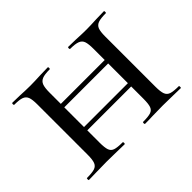

<svg xmlns="http://www.w3.org/2000/svg" viewBox="-103 -647 826 826"><g transform="rotate(-45 310.0 -234.0)"><path d="M375 -456Q372 -456 372 -462Q372 -468 375 -468L420 -467Q458 -465 484 -465Q507 -465 545 -467L592 -468Q594 -468 594 -462Q594 -456 592 -456Q560 -456 545 -450.5Q530 -445 524.5 -431Q519 -417 519 -387V-81Q519 -51 524.5 -36.5Q530 -22 545 -17Q560 -12 592 -12Q594 -12 594 -6Q594 0 592 0Q562 0 545 -1L484 -2L420 -1Q404 0 375 0Q372 0 372 -6Q372 -12 375 -12Q407 -12 421.5 -17Q436 -22 441 -36.5Q446 -51 446 -81V-385Q446 -415 441 -429.5Q436 -444 421 -450Q406 -456 375 -456ZM140 -317H479V-296H140ZM35 -456Q32 -456 32 -462Q32 -468 35 -468L80 -467Q118 -465 142 -465Q166 -465 206 -467L250 -468Q253 -468 253 -462Q253 -456 250 -456Q219 -456 204.5 -450Q190 -444 184.5 -429.5Q179 -415 179 -385V-81Q179 -51 184 -36.5Q189 -22 203.5 -17Q218 -12 250 -12Q253 -12 253 -6Q253 0 250 0Q221 0 205 -1L142 -2L80 -1Q63 0 33 0Q31 0 31 -6Q31 -12 33 -12Q65 -12 80 -17Q95 -22 100.5 -36.5Q106 -51 106 -81V-387Q106 -417 100.5 -431Q95 -445 80.5 -450.5Q66 -456 35 -456ZM140 -176H479V-156H140Z"/></g></svg>

Font: Cormorant SC Medium
Style: Regular
Weight: 500
Designer: Christian Thalmann (Catharsis Fonts)
Foundry: Catharsis Fonts
Version: Version 4.000